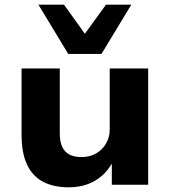

<svg xmlns="http://www.w3.org/2000/svg" viewBox="-20 -788 725 819"><path d="M273 11Q208 11 163 -13Q118 -37 95 -86.5Q72 -136 72 -214V-496H235V-219Q235 -184 245.5 -161.5Q256 -139 276.5 -128.5Q297 -118 327 -118Q363 -118 390 -133.5Q417 -149 432.5 -176Q448 -203 448 -235V-496H612V0H457V-99H462Q434 -46 386 -17.5Q338 11 273 11ZM271 -558 144 -768H253L342 -644L432 -768H540L413 -558Z"/></svg>

Font: Nunito Sans 10pt SemiExpanded ExtraBold
Style: Regular
Weight: 800
Width: 6
Designer: Vernon Adams
Foundry: Vernon Adams
Version: Version 3.101;gftools[0.9.27]